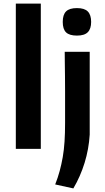

<svg xmlns="http://www.w3.org/2000/svg" viewBox="-20 -828 585 1068"><path d="M408 -630Q366 -630 347.5 -648Q329 -666 329 -706Q329 -746 347.5 -764.5Q366 -783 408 -783Q450 -783 468.5 -764Q487 -745 487 -706Q487 -668 468.5 -649Q450 -630 408 -630ZM287 198Q302 160 312 123Q322 86 329 46Q336 6 339 -40.5Q342 -87 342 -144Q342 -151 342 -177.5Q342 -204 342 -241Q342 -278 342 -321Q342 -364 341.5 -405.5Q341 -447 340.5 -482.5Q340 -518 340 -540H479V-79Q474 2 450.5 78Q427 154 388 220ZM68 -808H207V0H68Z"/></svg>

Font: Encode Sans Normal
Style: SemiBold
Weight: 600
Designer: Pablo Impallari, Andres Torresi
Foundry: Pablo Impallari, Andres Torresi
Version: Version 1.000; ttfautohint (v1.00) -l 8 -r 50 -G 200 -x 14 -